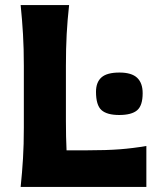

<svg xmlns="http://www.w3.org/2000/svg" viewBox="-20 -733 624 753"><path d="M61 0Q67 -57.5 70.2 -111.5Q73.5 -165.5 73.5 -232.5V-474.5Q73.5 -543.5 70.2 -598.8Q67 -654 61 -713H251Q244.5 -654 241.5 -598.8Q238.5 -543.5 238.5 -474.5V-259Q238.5 -195 241 -143.5H321Q398 -143.5 449.8 -147.5Q501.5 -151.5 554 -160.5V0ZM447.5 -282Q399.5 -282 378 -301.2Q356.5 -320.5 356.5 -373Q356.5 -410.5 378 -429.5Q399.5 -448.5 448.5 -448.5Q496 -448.5 517.8 -428Q539.5 -407.5 539.5 -367.5Q539.5 -319 517.8 -300.5Q496 -282 447.5 -282Z"/></svg>

Font: Commissioner Flair
Style: Bold
Weight: 700
Designer: Kostas Bartsokas
Foundry: Kostas Bartsokas
Version: Version 1.000; ttfautohint (v1.8.3)